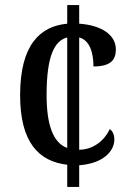

<svg xmlns="http://www.w3.org/2000/svg" viewBox="-20 -734 520 754"><path d="M244 -87V0H291V-85C385 -92 429 -140 429 -186C429 -204 423 -219 411 -227C392 -185 348 -146 291 -146V-587C332 -576 347 -528 347 -473C415 -473 435 -499 435 -540C435 -598 377 -635 291 -641V-714H244V-641C138 -631 59 -559 59 -360C59 -175 132 -100 244 -87ZM244 -587V-153C188 -173 163 -245 163 -361C163 -515 194 -574 244 -587Z"/></svg>

Font: Noto Serif Hebrew Condensed Medium
Style: Regular
Weight: 500
Width: 3
Designer: Monotype Design Team
Foundry: Monotype Imaging Inc.
Version: Version 2.004